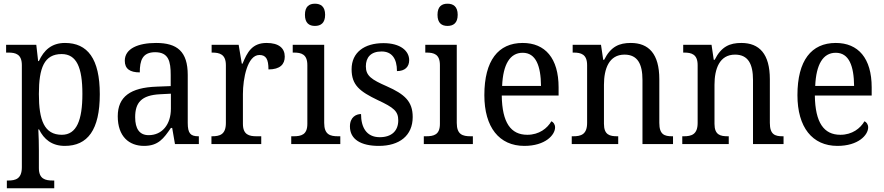

<svg xmlns="http://www.w3.org/2000/svg" viewBox="-20 -778 4774 1037"><path d="M17 239H273V197H265C225 197 190 189 190 130V34C190 2 189 -44 187 -79H191C217 -26 260 10 330 10C453 10 519 -76 519 -269C519 -461 453 -546 331 -546C259 -546 217 -507 190 -448H186L176 -536H13V-494H25C65 -494 98 -485 98 -426V125C98 188 64 197 24 197H17ZM314 -50C219 -50 190 -129 190 -270C190 -412 219 -486 313 -486C394 -486 425 -413 425 -271C425 -129 394 -50 314 -50Z M758 10C835 10 864 -30 903 -87H910L925 0H1054V-42H1051C1009 -42 994 -58 994 -114V-373C994 -500 937 -546 823 -546C727 -546 654 -516 654 -450C654 -406 682 -387 735 -387C735 -451 749 -496 818 -496C891 -496 902 -446 902 -373V-313L826 -310C685 -305 616 -256 616 -150C616 -41 677 10 758 10ZM783 -48C733 -48 710 -83 710 -145C710 -223 743 -264 845 -269L903 -272V-191C903 -106 856 -48 783 -48Z M1122 0H1391V-42H1366C1326 -42 1292 -50 1292 -109V-270C1292 -353 1316 -481 1381 -481C1417 -481 1430 -458 1430 -403C1493 -403 1518 -431 1518 -472C1518 -518 1486 -546 1420 -546C1341 -546 1315 -495 1290 -434H1286L1269 -536H1123V-494H1126C1166 -494 1200 -485 1200 -426V-114C1200 -51 1167 -42 1125 -42H1122Z M1681 -638C1712 -638 1736 -653 1736 -698C1736 -743 1712 -758 1681 -758C1650 -758 1627 -743 1627 -698C1627 -653 1650 -638 1681 -638ZM1553 0H1818V-42H1806C1763 -42 1731 -51 1731 -114V-536H1561V-494H1567C1608 -494 1640 -485 1640 -426V-109C1640 -50 1607 -42 1565 -42H1553Z M2026 10C2137 10 2209 -45 2209 -146C2209 -230 2166 -269 2069 -312C1987 -348 1956 -368 1956 -420C1956 -467 1982 -500 2041 -500C2096 -500 2124 -462 2124 -394C2167 -394 2190 -417 2190 -453C2190 -503 2143 -545 2051 -545C1948 -545 1879 -495 1879 -404C1879 -318 1923 -284 2021 -237C2107 -197 2131 -177 2131 -128C2131 -72 2096 -37 2031 -37C1958 -37 1930 -92 1930 -162C1904 -162 1870 -146 1870 -95C1870 -25 1930 10 2026 10Z M2397 -638C2428 -638 2452 -653 2452 -698C2452 -743 2428 -758 2397 -758C2366 -758 2343 -743 2343 -698C2343 -653 2366 -638 2397 -638ZM2269 0H2534V-42H2522C2479 -42 2447 -51 2447 -114V-536H2277V-494H2283C2324 -494 2356 -485 2356 -426V-109C2356 -50 2323 -42 2281 -42H2269Z M2812 10C2925 10 2978 -49 2978 -90C2978 -107 2968 -119 2958 -123C2936 -85 2892 -50 2828 -50C2739 -50 2692 -115 2690 -262H2997V-306C2997 -464 2924 -546 2803 -546C2671 -546 2596 -451 2596 -264C2596 -91 2676 10 2812 10ZM2902 -314H2692C2697 -430 2734 -493 2803 -493C2875 -493 2901 -421 2902 -314Z M3068 0H3319V-42H3314C3274 -42 3242 -49 3242 -109V-320C3242 -406 3269 -483 3353 -483C3424 -483 3450 -432 3450 -346V0H3615V-42H3610C3569 -42 3541 -51 3541 -114V-350C3541 -487 3484 -546 3387 -546C3325 -546 3279 -527 3243 -455H3238L3226 -536H3073V-494H3078C3118 -494 3151 -485 3151 -426V-114C3151 -51 3117 -42 3076 -42H3068Z M3665 0H3916V-42H3911C3871 -42 3839 -49 3839 -109V-320C3839 -406 3866 -483 3950 -483C4021 -483 4047 -432 4047 -346V0H4212V-42H4207C4166 -42 4138 -51 4138 -114V-350C4138 -487 4081 -546 3984 -546C3922 -546 3876 -527 3840 -455H3835L3823 -536H3670V-494H3675C3715 -494 3748 -485 3748 -426V-114C3748 -51 3714 -42 3673 -42H3665Z M4503 10C4616 10 4669 -49 4669 -90C4669 -107 4659 -119 4649 -123C4627 -85 4583 -50 4519 -50C4430 -50 4383 -115 4381 -262H4688V-306C4688 -464 4615 -546 4494 -546C4362 -546 4287 -451 4287 -264C4287 -91 4367 10 4503 10ZM4593 -314H4383C4388 -430 4425 -493 4494 -493C4566 -493 4592 -421 4593 -314Z"/></svg>

Font: Noto Serif Sinhala SemiCondensed
Style: Regular
Weight: 400
Width: 4
Designer: Jelle Bosma - Monotype Design Team
Foundry: Monotype Imaging Inc.
Version: Version 2.007